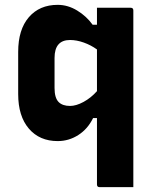

<svg xmlns="http://www.w3.org/2000/svg" viewBox="-20 -572 640 792"><path d="M380 -540H519Q530 -540 530 -529V200H391Q380 200 380 189V-85H364Q342 -40 303 -15Q264 10 218 10Q143 10 99 -41.5Q55 -93 55 -184V-358Q55 -450 99 -501Q143 -552 218 -552Q260 -552 298.5 -528.5Q337 -505 362 -470H380ZM222 -151Q238 -135 269 -135Q294 -135 324.5 -151.5Q355 -168 380 -196V-368Q355 -386 325.5 -396.5Q296 -407 269 -407Q205 -407 205 -333V-209Q205 -168 222 -151Z"/></svg>

Font: Recursive Sn Lnr St XBd
Style: Regular
Weight: 800
Version: Version 1.079;hotconv 1.0.112;makeotfexe 2.5.65598; ttfautoh